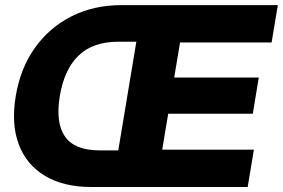

<svg xmlns="http://www.w3.org/2000/svg" viewBox="-20 -748 1131 768"><path d="M345.7 0Q233.9 0 159.7 -44.7Q85.4 -89.4 54.9 -170.9Q24.4 -252.4 43 -363.8Q61.5 -475.1 119.6 -556.6Q177.7 -638.2 266.6 -682.9Q355.5 -727.5 465.8 -727.5H1091.3L1066.4 -578.1H700.2L676.8 -438H1015.1L991.2 -293H652.8L628.9 -149.4H995.6L970.7 0ZM453.1 -146.5 525.4 -581.1H452.6Q352.1 -581.1 294.7 -526.1Q237.3 -471.2 219.2 -363.8Q201.7 -256.3 240.2 -201.4Q278.8 -146.5 378.9 -146.5Z"/></svg>

Font: Inter Display ExtraBold
Style: Italic
Weight: 800
Italic angle: -9.39999°
Designer: Rasmus Andersson
Foundry: rsms
Version: Version 4.000;git-a52131595